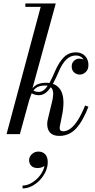

<svg xmlns="http://www.w3.org/2000/svg" viewBox="-20 -770 546 1102"><path d="M17.5 0 213.5 -730.5H125.5V-750H300L94 0ZM321 10Q285.5 10 268.2 -8Q251 -26 251 -58Q251 -64 251.8 -71.5Q252.5 -79 254.5 -85L267.5 -139.5Q271.5 -158 277.8 -181.8Q284 -205.5 285.2 -227.5Q286.5 -249.5 276.5 -264.2Q266.5 -279 239 -279Q203 -279 185 -263.8Q167 -248.5 159 -227.8Q151 -207 146 -190H134.5Q145.5 -236 162.5 -258.5Q179.5 -281 200.2 -288Q221 -295 243.5 -295Q271.5 -295 292.8 -285Q314 -275 327 -254.5Q340 -234 343.2 -202.2Q346.5 -170.5 339.5 -126L323.5 -45Q323 -42 322.8 -38.8Q322.5 -35.5 322.5 -34Q322.5 -16.5 343 -16.5Q364 -16.5 385.2 -32.5Q406.5 -48.5 427.2 -81.2Q448 -114 468.5 -164.5L487.5 -157.5Q455 -73 415.8 -31.5Q376.5 10 321 10ZM202.5 -223.5Q189.5 -223.5 177 -227.8Q164.5 -232 157.5 -237.5L165 -256.5Q171 -250 180 -246.2Q189 -242.5 202.5 -242.5Q222.5 -242.5 238.8 -259.5Q255 -276.5 269 -303.5Q283 -330.5 296 -361.5Q318 -412.5 346.2 -441Q374.5 -469.5 415.5 -469.5Q436.5 -469.5 452.8 -460.5Q469 -451.5 478.2 -435Q487.5 -418.5 487.5 -396.5Q487.5 -371 472.2 -356.5Q457 -342 438.5 -342Q419.5 -342 405.5 -354.2Q391.5 -366.5 391.5 -389Q391.5 -408.5 404.8 -421Q418 -433.5 435.5 -433.5Q444.5 -433.5 456.5 -429.5Q468.5 -425.5 477.5 -417.2Q486.5 -409 486.5 -396.5H467Q467 -412.5 461.2 -424.8Q455.5 -437 443.8 -444.2Q432 -451.5 414.5 -451.5Q384 -451.5 360 -427.8Q336 -404 316.5 -357.5Q302.5 -324.5 286.2 -293.8Q270 -263 249.5 -243.2Q229 -223.5 202.5 -223.5ZM109.5 311.5V295Q133 295 156.5 282.5Q180 270 199.2 249.2Q218.5 228.5 229 203.2Q239.5 178 237 152.5H253Q253 165 244.5 174.5Q236 184 223.2 189.2Q210.5 194.5 197 194.5Q171 194.5 159 181.2Q147 168 147 149.5Q147 136.5 154 125.2Q161 114 173.2 107Q185.5 100 200.5 100Q224 100 239 115Q254 130 254 161.5Q254 188.5 241.8 215Q229.5 241.5 208.8 263.5Q188 285.5 162.2 298.5Q136.5 311.5 109.5 311.5Z"/></svg>

Font: Bodoni Moda 11pt
Style: Italic
Weight: 400
Italic angle: -13°
Version: Version 2.004